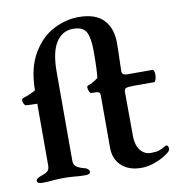

<svg xmlns="http://www.w3.org/2000/svg" viewBox="-81 -780 806 867"><g transform="rotate(-10 322.0 -346.0)"><path d="M374 -101V-342Q374 -351 368 -354.5Q362 -358 348 -358H334Q329 -358 324.5 -367.5Q320 -377 320 -386Q320 -392 325 -394Q347 -401 372 -420Q377 -451 377 -544Q377 -601 363 -629.5Q349 -658 302 -658Q253 -658 224.5 -614Q196 -570 196 -479V-72Q196 -53 208.5 -44Q221 -35 245 -29Q254 -27 260 -21.5Q266 -16 266 -9Q266 -3 259.5 0Q253 3 246 3Q217 3 191 0Q159 -2 142 -2Q126 -2 96 0Q72 3 43 3Q37 3 29.5 0Q22 -3 22 -9Q22 -16 28 -20.5Q34 -25 45 -29Q65 -35 75 -43Q85 -51 85 -70V-353Q54 -353 33 -355Q28 -356 24 -364.5Q20 -373 20 -380Q20 -387 29 -390Q61 -400 85 -414Q86 -517 125 -582.5Q164 -648 221 -677Q278 -706 336 -706Q414 -706 450.5 -667Q487 -628 487 -562Q487 -527 485 -473Q484 -455 484 -431Q484 -413 509 -413H625Q628 -413 630.5 -406Q633 -399 633 -391Q633 -378 629.5 -367.5Q626 -357 622 -357H524Q500 -357 492 -353Q484 -349 484 -337L485 -130Q486 -91 504.5 -68Q523 -45 552 -45Q578 -45 590.5 -49.5Q603 -54 620 -64Q624 -66 627 -66Q631 -66 633.5 -60.5Q636 -55 636 -48Q636 -46 633 -41Q627 -32 606 -19Q585 -6 556 4Q527 14 498 14Q441 14 407.5 -17Q374 -48 374 -101Z"/></g></svg>

Font: EB Garamond SemiBold
Style: Regular
Weight: 600
Designer: Georg Duffner and Octavio Pardo
Foundry: Georg Duffner
Version: Version 1.000